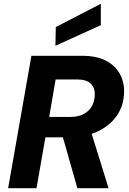

<svg xmlns="http://www.w3.org/2000/svg" viewBox="-20 -995 681 1015"><path d="M23 0 146 -700H415Q492 -700 541.5 -673.5Q591 -647 614.5 -602.5Q638 -558 636 -506Q634 -435 596.5 -382Q559 -329 494 -299Q429 -269 342 -269H220L173 0ZM389 0 302 -306H459L554 0ZM240 -377H353Q411 -377 445 -408Q479 -439 481 -492Q483 -529 460.5 -552Q438 -575 387 -575H274ZM273 -753 275 -852 513 -975V-862Z"/></svg>

Font: DM Sans 16pt Black
Style: Italic
Weight: 900
Italic angle: -10°
Version: Version 4.004;gftools[0.9.30]